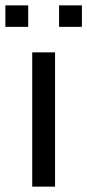

<svg xmlns="http://www.w3.org/2000/svg" viewBox="-40 -695 325 715"><path d="M-20 -595V-675H65V-595ZM180 -595V-675H265V-595ZM80 0V-500H165V0Z"/></svg>

Font: Share Tech
Style: Regular
Weight: 400
Designer: Ralph du Carrois
Foundry: Carrois Type Design
Version: Version 1.100